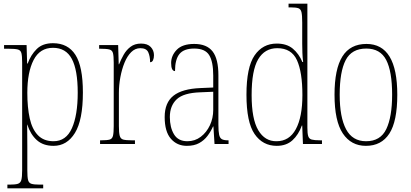

<svg xmlns="http://www.w3.org/2000/svg" viewBox="-20 -780 2225 1040"><path d="M20 240V220H33Q63 220 77 215.5Q91 211 95.5 195Q100 179 100 143V-441Q100 -476 96 -492Q92 -508 76.5 -512Q61 -516 26 -516H2V-536H124L127 -436H130Q147 -483 179 -514.5Q211 -546 267 -546Q348 -546 388.5 -483Q429 -420 429 -279Q429 -130 386 -60Q343 10 270 10Q214 10 179.5 -21Q145 -52 128 -105H127Q127 -88 127.5 -58Q128 -28 128 14V143Q128 179 132 195Q136 211 150 215.5Q164 220 194 220H214V240ZM270 -15Q338 -15 369.5 -85.5Q401 -156 401 -278Q401 -401 369 -461Q337 -521 267 -521Q196 -521 162 -455Q128 -389 128 -277Q128 -198 141 -139Q154 -80 185.5 -47.5Q217 -15 270 -15Z M522 0V-20H529Q560 -20 574 -24Q588 -28 592 -44.5Q596 -61 596 -97V-441Q596 -476 592 -492Q588 -508 572.5 -512Q557 -516 524 -516H517V-536H620L623 -432H625Q635 -457 649.5 -483Q664 -509 687 -526.5Q710 -544 744 -544Q779 -544 796.5 -525.5Q814 -507 814 -481Q814 -465 809 -454Q804 -443 793 -443Q793 -475 783 -497Q773 -519 740 -519Q712 -519 690.5 -497.5Q669 -476 654.5 -440.5Q640 -405 632 -362Q624 -319 624 -277V-97Q624 -61 628.5 -44.5Q633 -28 647.5 -24Q662 -20 693 -20H711V0Z M992 10Q939 10 905.5 -28.5Q872 -67 872 -146Q872 -224 919.5 -261.5Q967 -299 1066 -303L1135 -306V-371Q1135 -446 1113 -481.5Q1091 -517 1032 -517Q976 -517 952 -487.5Q928 -458 928 -395Q907 -395 907 -439Q907 -479 937.5 -510.5Q968 -542 1032 -542Q1100 -542 1131.5 -501.5Q1163 -461 1163 -372V-105Q1163 -68 1167 -50Q1171 -32 1182 -26Q1193 -20 1214 -20H1218V0H1142L1136 -95H1134Q1122 -68 1104 -44Q1086 -20 1059 -5Q1032 10 992 10ZM995 -15Q1036 -15 1067.5 -39Q1099 -63 1117 -101.5Q1135 -140 1135 -185V-283L1065 -280Q974 -277 937 -242Q900 -207 900 -146Q900 -90 922.5 -52.5Q945 -15 995 -15Z M1479 10Q1403 10 1359 -54Q1315 -118 1315 -267Q1315 -416 1359 -480Q1403 -544 1479 -544Q1533 -544 1566 -516.5Q1599 -489 1618 -444H1622Q1619 -468 1618 -493.5Q1617 -519 1617 -544V-658Q1617 -697 1613 -714Q1609 -731 1596 -735.5Q1583 -740 1554 -740H1543V-760H1645V-88Q1645 -57 1649.5 -42.5Q1654 -28 1668.5 -24Q1683 -20 1713 -20H1724V0H1621L1617 -100H1615Q1597 -50 1564 -20Q1531 10 1479 10ZM1478 -15Q1547 -15 1582.5 -80.5Q1618 -146 1618 -265Q1618 -389 1588.5 -454Q1559 -519 1482 -519Q1414 -519 1378.5 -459Q1343 -399 1343 -265Q1343 -135 1379 -74.5Q1415 -14 1478 -15Z M1962 10Q1882 10 1837 -57Q1792 -124 1792 -267Q1792 -406 1834.5 -474Q1877 -542 1965 -542Q2132 -542 2132 -267Q2132 -123 2089 -56.5Q2046 10 1962 10ZM1963 -15Q2041 -15 2072.5 -81Q2104 -147 2104 -267Q2104 -393 2072 -455Q2040 -517 1964 -517Q1885 -517 1852.5 -454.5Q1820 -392 1820 -267Q1820 -145 1854.5 -80Q1889 -15 1963 -15Z"/></svg>

Font: Noto Serif Ethiopic Condensed Thin
Style: Regular
Weight: 100
Width: 3
Designer: Monotype Design Team
Foundry: Monotype Imaging Inc.
Version: Version 2.102; ttfautohint (v1.8.4.7-5d5b)